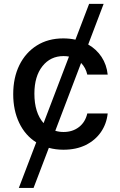

<svg xmlns="http://www.w3.org/2000/svg" viewBox="-20 -747 609 972"><path d="M504.6 -727.3 426.5 -521.7Q468 -498.2 494 -459Q519.9 -419.7 525.2 -369.3H421.9Q414.1 -404.1 390.6 -428.3L259.9 -84.9Q279.8 -78.8 301.8 -78.8Q347.3 -78.8 379.6 -103.7Q411.9 -128.6 421.9 -172.6H525.2Q519.5 -119.7 490.8 -78.1Q462 -36.6 413.9 -12.8Q365.8 11 301.1 11Q262.1 11 227.3 1.4L149.9 204.5H75.3L163.4 -26.3Q107.6 -61.4 77.2 -125Q46.9 -188.6 46.9 -270.2Q46.9 -353.7 78.1 -417.3Q109.4 -480.8 166.4 -516.7Q223.4 -552.6 300.1 -552.6Q332.4 -552.6 361.9 -546.2L431.1 -727.3ZM329.2 -460.6Q316.1 -463.1 301.8 -463.1Q235.4 -463.1 194.8 -411.8Q154.1 -360.4 154.1 -272.7Q154.1 -176.5 200.6 -123.6Z"/></svg>

Font: Inter Zeller Medium
Style: Regular
Weight: 500
Designer: Rasmus Andersson; Joe Bland
Foundry: zeller
Version: Version 3.015;git-dec3a8cb1